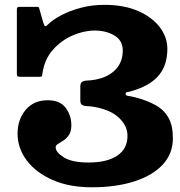

<svg xmlns="http://www.w3.org/2000/svg" viewBox="-20 -784 765 814"><path d="M54.5 -217Q54.5 -277.5 88.8 -318.2Q123 -359 182.5 -359Q234.5 -359 258.5 -326.8Q282.5 -294.5 282.5 -253Q282.5 -227 272.5 -212Q262.5 -197 249.2 -188.5Q236 -180 226 -174Q216 -168 216 -159.5Q216 -139 250.5 -117Q285 -95 355.5 -95Q433.5 -95 477 -124Q520.5 -153 520.5 -208.5Q520.5 -250.5 484 -285Q447.5 -319.5 375.5 -331.5Q364 -333.5 351 -333.8Q338 -334 329.2 -338.5Q320.5 -343 320.5 -357.5V-418Q320.5 -433 329.5 -437.8Q338.5 -442.5 351.2 -442.8Q364 -443 375.5 -445Q433.5 -453.5 467 -486Q500.5 -518.5 500.5 -570Q500.5 -612 465.5 -633.2Q430.5 -654.5 381 -654.5Q336 -654.5 288 -633.8Q240 -613 204.2 -572.8Q168.5 -532.5 160 -473Q158.5 -465 158 -461.8Q157.5 -458.5 148 -458.5H66Q57.5 -458.5 54.5 -460.8Q51.5 -463 51.5 -471.5V-745.5Q51.5 -755 61.5 -755H136.5Q143.5 -755 144.5 -753.2Q145.5 -751.5 147 -746L163.5 -688Q168 -674 171.8 -673Q175.5 -672 183 -680Q204.5 -701 240.8 -720Q277 -739 323.5 -751.2Q370 -763.5 422.5 -763.5Q506 -763.5 565.8 -737.2Q625.5 -711 657.5 -668.5Q689.5 -626 689.5 -577.5Q689.5 -510.5 656.2 -468.2Q623 -426 555.5 -403.5Q526 -393.5 519.2 -393.5Q512.5 -393.5 512.5 -385Q512.5 -379 524.5 -377.2Q536.5 -375.5 552.5 -371.5Q603.5 -358.5 639.2 -338.5Q675 -318.5 694 -285.2Q713 -252 713 -198.5Q713 -132.5 669.8 -86Q626.5 -39.5 549 -14.8Q471.5 10 369 10Q273 10 202.5 -21.2Q132 -52.5 93.2 -104.2Q54.5 -156 54.5 -217Z"/></svg>

Font: Besley* Heavy
Style: Regular
Weight: 800
Designer: Owen Earl
Foundry: indestructible type*
Version: Version 3.000; ttfautohint (v1.8.3)